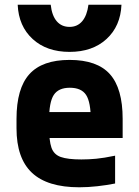

<svg xmlns="http://www.w3.org/2000/svg" viewBox="-20 -784 590 814"><path d="M316 10Q181 10 115.5 -51.5Q50 -113 50 -240V-280Q50 -409 104.5 -469.5Q159 -530 275 -530Q392 -530 446 -469.5Q500 -409 500 -280V-199H123V-309H393L365 -274Q365 -351 345 -381.5Q325 -412 276 -412Q228 -412 208 -381.5Q188 -351 188 -274V-246Q188 -188 198 -158.5Q208 -129 237.5 -118.5Q267 -108 325 -108Q356 -108 388 -111Q420 -114 468 -124V-6Q433 1 393 5.5Q353 10 316 10ZM275 -564Q178 -564 118.5 -618.5Q59 -673 55 -764H195Q200 -718 220.5 -694Q241 -670 275 -670Q308 -670 328.5 -694Q349 -718 355 -764H495Q491 -673 431.5 -618.5Q372 -564 275 -564Z"/></svg>

Font: M PLUS Code Latin SemiExpanded
Style: Bold
Weight: 700
Width: 6
Designer: Coji Morishita
Foundry: UNDERFOREST DESIGN
Version: Version 1.002; ttfautohint (v1.8.3)